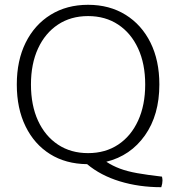

<svg xmlns="http://www.w3.org/2000/svg" viewBox="-20 -675 734 800"><path d="M343 9Q254 8 188.5 -33Q123 -74 86.5 -148.5Q50 -223 50 -323Q50 -423 87 -497.5Q124 -572 191 -613.5Q258 -655 347 -655Q436 -655 503 -613.5Q570 -572 607 -497.5Q644 -423 644 -323Q644 -196 584 -111Q524 -26 423 -1Q449 16 479.5 27.5Q510 39 552 46.5Q594 54 655 61Q657 71 657 77Q657 90 652 105Q559 105 479 80.5Q399 56 343 9ZM347 -37Q419 -37 472.5 -72.5Q526 -108 555.5 -172.5Q585 -237 585 -323Q585 -409 555.5 -473Q526 -537 472.5 -572.5Q419 -608 347 -608Q275 -608 221.5 -572.5Q168 -537 138.5 -473Q109 -409 109 -323Q109 -236 138.5 -172Q168 -108 221.5 -72.5Q275 -37 347 -37Z"/></svg>

Font: Scope One
Style: Regular
Weight: 400
Designer: Dalton Maag Ltd
Foundry: Dalton Maag Ltd
Version: Version 1.001; ttfautohint (v1.4.1) -l 11 -r 50 -G 50 -x 14 